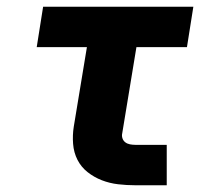

<svg xmlns="http://www.w3.org/2000/svg" viewBox="-20 -550 640 570"><path d="M382 0Q356 0 330.5 -3Q305 -6 282 -15Q259 -24 240 -39Q221 -54 210 -75.5Q199 -97 197 -123Q195 -149 199 -174L238 -410H89L108 -530H554L535 -410H385L343 -155Q341 -147 343.5 -139.5Q346 -132 352 -127.5Q358 -123 366 -121.5Q374 -120 382 -120H475V0Z"/></svg>

Font: Iosevka Curly HvExObl
Style: Regular
Weight: 900
Width: 7
Italic angle: -9°
Monospace: yes
Designer: Belleve Invis
Foundry: Belleve Invis
Version: Version 11.1.0; ttfautohint (v1.8.3)